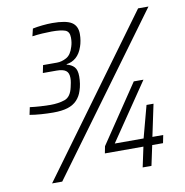

<svg xmlns="http://www.w3.org/2000/svg" viewBox="-78 -765 808 839"><g transform="rotate(-10 326.0 -345.0)"><path d="M145 -304Q121 -304 92 -306Q63 -308 41 -312L48 -345Q71 -342 96 -340.5Q121 -339 138 -339Q175 -339 202.5 -348.5Q230 -358 239 -400Q241 -409 243 -419Q245 -429 245 -440Q245 -463 232 -472.5Q219 -482 191 -482H130L137 -516H199Q220 -516 241 -527.5Q262 -539 272 -573Q275 -582 276.5 -591.5Q278 -601 278 -613Q278 -640 259 -647Q240 -654 199 -654Q182 -654 158 -652.5Q134 -651 113 -648L121 -681Q140 -685 164 -687.5Q188 -690 208 -690Q269 -690 294 -674Q319 -658 319 -622Q319 -607 316.5 -592.5Q314 -578 310 -567Q300 -537 281.5 -521Q263 -505 239 -502V-500Q260 -495 272 -482Q284 -469 284 -440Q284 -424 281.5 -407.5Q279 -391 274 -377Q267 -354 251 -337Q235 -320 209.5 -312Q184 -304 145 -304ZM86 0 589 -688H635L131 0ZM488 0 507 -89H336L342 -120L515 -377H558L386 -124H514L552 -266H583L553 -124H601L594 -89H546L527 0Z"/></g></svg>

Font: Saira SemiCondensed ExtraLight
Style: Italic
Weight: 250
Width: 4
Italic angle: -12°
Designer: Hector Gatti with collaboration of the Omnibus-Type team
Foundry: Omnibus-Type
Version: Version 1.101